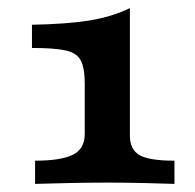

<svg xmlns="http://www.w3.org/2000/svg" viewBox="-20 -454 481 474"><path d="M66.6 0V-57.3Q129.7 -57.3 159.4 -71.7Q189.2 -86.1 189.2 -123.4V-247.7Q189.2 -286.1 179.4 -304.8Q169.7 -323.6 141.6 -329.6Q113.6 -335.6 58.9 -335.6V-392.9Q145.3 -394.5 201.2 -403.5Q257 -412.6 300.7 -434V-119.1Q300.7 -84.6 324.7 -70.9Q348.6 -57.3 410.7 -57.3V0Q387.1 -0.8 340.6 -2Q294.2 -3.2 247.4 -3.2Q193.4 -3.2 143.7 -2Q94 -0.8 66.6 0Z"/></svg>

Font: Playfair 5pt SemiExpanded Light
Style: Regular
Weight: 300
Width: 6
Designer: Claus Eggers Sørensen
Foundry: Claus Eggers Sørensen
Version: Version 2.203